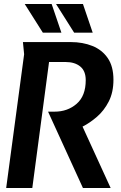

<svg xmlns="http://www.w3.org/2000/svg" viewBox="-20 -943 605 963"><path d="M142 0H11L101 -671L95 -732H335Q395 -732 443.5 -712.5Q492 -693 520.5 -651.5Q549 -610 549 -543Q549 -480 525.5 -434Q502 -388 466 -357Q430 -326 394 -308L535 0H396L221 -383H254Q319 -383 364.5 -422.5Q410 -462 410 -541Q410 -587 382.5 -609.5Q355 -632 309 -632H226ZM396 -923 445 -779H352L261 -923ZM239 -923 288 -779H195L104 -923Z"/></svg>

Font: Rosario
Style: Bold Italic
Weight: 700
Italic angle: -8.05°
Designer: Hector Gatti
Foundry: Omnibus Type
Version: Version 1.101; ttfautohint (v1.8.1.43-b0c9)